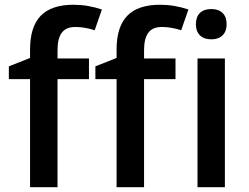

<svg xmlns="http://www.w3.org/2000/svg" viewBox="-20 -785 1045 805"><path d="M353 -453.1H221.2V0H106V-453.1H17.1V-506.8L106 -542V-577.1Q106 -672.9 150.9 -719Q195.8 -765.1 288.1 -765.1Q348.6 -765.1 407.2 -745.1L377 -658.2Q334.5 -671.9 295.9 -671.9Q256.8 -671.9 239 -647.7Q221.2 -623.5 221.2 -575.2V-540H353ZM715.8 -453.1H584V0H468.8V-453.1H379.9V-506.8L468.8 -542V-577.1Q468.8 -672.9 513.7 -719Q558.6 -765.1 650.9 -765.1Q711.4 -765.1 770 -745.1L739.7 -658.2Q697.3 -671.9 658.7 -671.9Q619.6 -671.9 601.8 -647.7Q584 -623.5 584 -575.2V-540H715.8ZM922.9 0H808.1V-540H922.9ZM801.3 -683.1Q801.3 -713.9 818.1 -730.5Q835 -747.1 866.2 -747.1Q896.5 -747.1 913.3 -730.5Q930.2 -713.9 930.2 -683.1Q930.2 -653.8 913.3 -637Q896.5 -620.1 866.2 -620.1Q835 -620.1 818.1 -637Q801.3 -653.8 801.3 -683.1Z"/></svg>

Font: f2_46825          
Style: Regular
Weight: 600
Foundry: Ascender Corporation
Version: Version 1.10